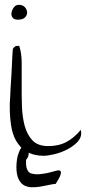

<svg xmlns="http://www.w3.org/2000/svg" viewBox="-20 -644 356 795"><path d="M210.9 117.2Q198.2 118.2 181.2 122.1Q164.1 126 146 128.9Q127.9 131.8 110.4 131.3Q92.8 130.9 79.1 123Q65.4 115.2 56.6 96.7Q47.9 78.1 47.9 46.9Q48.8 12.7 55.7 -5.9Q61.5 -24.4 68.4 -32.2Q56.6 -44.9 46.9 -60.5Q31.2 -88.9 25.9 -125Q20.5 -161.1 20.5 -199.2V-214.8Q21.5 -222.7 22 -240.2Q22.5 -257.8 23.9 -280.3Q25.4 -302.7 26.9 -327.1Q28.3 -351.6 29.3 -374Q30.3 -396.5 31.2 -414.6Q32.2 -432.6 33.2 -441.4Q38.1 -449.2 42.5 -451.7Q46.9 -454.1 53.7 -454.1Q54.7 -454.1 56.6 -454.1Q58.6 -454.1 59.6 -454.1Q69.3 -425.8 69.8 -384.8Q70.3 -343.8 69.8 -297.4Q69.3 -251 70.8 -205.1Q72.3 -159.2 82.5 -122.1Q92.8 -85 115.2 -62Q137.7 -39.1 179.7 -39.1Q223.6 -39.1 255.9 -56.6Q288.1 -74.2 314.5 -106.4Q314.5 -105.5 315.4 -100.1Q316.4 -94.7 316.4 -92.8Q316.4 -71.3 298.3 -53.7Q280.3 -36.1 255.9 -23.9Q231.4 -11.7 204.6 -5.4Q177.7 1 161.1 1Q125 1 98.6 -11.7V-4.9Q97.7 6.8 87.9 17.6V33.2Q87.9 42 89.8 49.8Q91.8 57.6 96.2 64.5Q100.6 71.3 109.4 74.2Q127 79.1 145.5 77.1Q164.1 75.2 181.2 71.3Q198.2 67.4 210.9 63.5Q223.6 59.6 229 63Q234.4 66.4 231 78.6Q227.5 90.8 210.9 117.2ZM53.7 -562.5Q38.1 -562.5 31.7 -571.8Q25.4 -581.1 27.8 -592.8Q30.3 -604.5 38.1 -614.3Q45.9 -624 57.6 -624Q74.2 -624 83 -614.3Q91.8 -604.5 92.3 -592.8Q92.8 -581.1 83.5 -571.8Q74.2 -562.5 53.7 -562.5Z"/></svg>

Font: The Girl Next Door
Style: Regular
Weight: 400
Designer: Kimberly Geswein
Foundry: Kimberly Geswein
Version: Version 1.002 2010